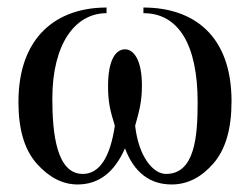

<svg xmlns="http://www.w3.org/2000/svg" viewBox="-20 -480 665 510"><path d="M361 -445C454 -445 505 -362 505 -208C505 -116 497 -18 421 -18C386 -18 348 -65 339 -146C351 -188 357 -213 357 -253C357 -321 335 -349 312 -349C289 -349 267 -324 267 -251C267 -208 273 -185 285 -146C273 -64 245 -18 200 -18C130 -18 119 -126 119 -218C119 -364 180 -445 263 -445V-460C132 -460 29 -384 29 -209C29 -138 44 -84 77 -46C110 -9 146 10 186 10C242 10 284 -22 312 -86C336 -22 378 10 436 10C478 10 515 -9 547 -46C579 -83 595 -137 595 -211C595 -386 494 -460 361 -460Z"/></svg>

Font: XITS Math
Style: Regular
Weight: 400
Designer: MicroPress Inc., with final additions and corrections provided by Coen Hoffman, Elsevier (retired)
Version: Version 1.108